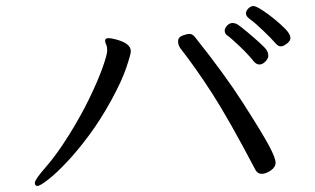

<svg xmlns="http://www.w3.org/2000/svg" viewBox="-20 -675 1040 634"><path d="M327 -540Q327 -549 337.5 -549Q348 -549 366 -544Q412 -531 412 -506Q412 -496 397 -451.5Q382 -407 347.5 -344Q313 -281 274.5 -229Q236 -177 200.5 -139.5Q165 -102 138.5 -81.5Q112 -61 103.5 -61Q95 -61 95 -71.5Q95 -82 131 -123Q167 -164 207 -228Q247 -292 275.5 -351Q304 -410 319 -452.5Q334 -495 334 -508Q334 -521 330.5 -528Q327 -535 327 -540ZM823 -115Q734 -284 680 -367.5Q626 -451 576 -515Q568 -526 568 -539Q568 -552 582.5 -557.5Q597 -563 606.5 -563Q616 -563 625 -551Q721 -431 784 -332.5Q847 -234 868.5 -193.5Q890 -153 890 -138Q890 -123 874 -112Q858 -101 844 -101Q830 -101 823 -115ZM819 -471Q800 -495 770 -523.5Q740 -552 729 -559Q722 -565 722 -573.5Q722 -582 730 -590.5Q738 -599 747.5 -599Q757 -599 765.5 -593.5Q774 -588 795 -570.5Q816 -553 836 -535Q856 -517 861 -508.5Q866 -500 866 -491Q866 -482 856.5 -472Q847 -462 837 -462Q827 -462 819 -471ZM920 -526Q914 -522 906 -522Q898 -522 888 -534Q878 -546 850.5 -572.5Q823 -599 807.5 -610Q792 -621 792 -630Q792 -639 800 -647Q808 -655 816.5 -655Q825 -655 844.5 -642.5Q864 -630 885.5 -612.5Q907 -595 923 -578.5Q939 -562 939 -549.5Q939 -537 920 -526Z"/></svg>

Font: LXGW WenKai Mono Lite
Style: Regular
Weight: 400
Monospace: yes
Designer: LXGW / Fontworks Inc.
Foundry: LXGW / Fontworks Inc.
Version: Version 1.520; June 14, 2025